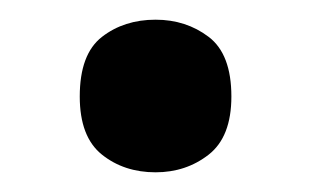

<svg xmlns="http://www.w3.org/2000/svg" viewBox="-20 -451 316 195"><path d="M61 -353Q61 -396 83.5 -413.5Q106 -431 138 -431Q169 -431 192 -413.5Q215 -396 215 -353Q215 -312 192 -294Q169 -276 138 -276Q106 -276 83.5 -294Q61 -312 61 -353Z"/></svg>

Font: Noto Sans Cherokee SemiBold
Style: Regular
Weight: 600
Designer: Monotype Design Team
Foundry: Monotype Imaging Inc.
Version: Version 2.001; ttfautohint (v1.8.4.7-5d5b)